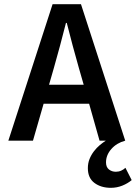

<svg xmlns="http://www.w3.org/2000/svg" viewBox="-20 -674 651 920"><path d="M511 226Q464 226 432.5 202.5Q401 179 401 132Q401 108 409 88Q417 68 430 51Q443 34 458 21.5Q473 9 487 0H457L407 -177H189L138 0H20L232 -654H368L580 0Q539 11 513.5 40Q488 69 488 104Q488 127 502 138Q516 149 535 149Q549 149 561 143.5Q573 138 581 130L611 189Q592 205 566 215.5Q540 226 511 226ZM238 -348 215 -268H381L358 -348Q343 -400 328.5 -454.5Q314 -509 300 -564H296Q282 -509 267.5 -454.5Q253 -400 238 -348Z"/></svg>

Font: Source Code Pro Semibold
Style: Regular
Weight: 600
Monospace: yes
Designer: Paul D. Hunt, Teo Tuominen
Foundry: Adobe Systems Incorporated
Version: Version 2.030;PS 1.000;hotconv 16.6.51;makeotf.lib2.5.65220